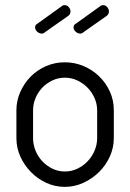

<svg xmlns="http://www.w3.org/2000/svg" viewBox="-20 -722 508 749"><path d="M155 -596Q150 -591 143 -591Q133 -591 125 -598.5Q117 -606 117 -615Q117 -625 125 -629L221 -698Q225 -702 232 -702Q242 -702 248.5 -694Q255 -686 255 -678Q255 -666 246 -660ZM305 -596Q300 -591 293 -591Q283 -591 275 -598.5Q267 -606 267 -615Q267 -625 275 -629L371 -698Q375 -702 382 -702Q392 -702 398.5 -694Q405 -686 405 -678Q405 -666 396 -660ZM233 -479Q271 -479 305.5 -464.5Q340 -450 366.5 -424.5Q393 -399 408.5 -365Q424 -331 424 -292V-183Q424 -146 408.5 -111.5Q393 -77 366.5 -51Q340 -25 305.5 -9Q271 7 233 7Q195 7 161 -8.5Q127 -24 101 -50.5Q75 -77 59.5 -111Q44 -145 44 -183V-292Q44 -329 59 -363Q74 -397 99.5 -423Q125 -449 159.5 -464Q194 -479 233 -479ZM359 -292Q359 -316 349 -339Q339 -362 322 -379.5Q305 -397 282 -408Q259 -419 233 -419Q207 -419 184 -408Q161 -397 144.5 -379.5Q128 -362 118.5 -339Q109 -316 109 -292V-183Q109 -158 118.5 -134.5Q128 -111 145 -93Q162 -75 184.5 -64Q207 -53 233 -53Q259 -53 282 -64Q305 -75 322 -93Q339 -111 349 -134.5Q359 -158 359 -183Z"/></svg>

Font: Dosis
Style: Book
Weight: 400
Designer: EdgarTolentino, PabloImpallari, IginoMarini
Foundry: EdgarTolentino, PabloImpallari, IginoMarini
Version: Version 1.007